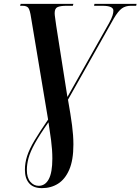

<svg xmlns="http://www.w3.org/2000/svg" viewBox="-20 -734 727 994"><path d="M197 240Q153 240 131 215Q109 190 109 145Q109 109 120.5 73.5Q132 38 158.5 -6.5Q185 -51 229 -115L141 -642Q135 -683 126.5 -693.5Q118 -704 97 -704H84L87 -714H360L357 -704H324Q294 -704 278.5 -697.5Q263 -691 263 -666Q263 -657 265.5 -641Q268 -625 271 -601L329 -232L545 -615Q558 -639 562.5 -653.5Q567 -668 567 -679Q567 -704 510 -704H467L469 -714H687L685 -704H657Q630 -704 611 -690.5Q592 -677 569 -638L332 -218Q346 -139 353 -85.5Q360 -32 360 14Q360 95 338.5 144.5Q317 194 280.5 217Q244 240 197 240ZM180 228Q214 228 232.5 193.5Q251 159 251 87Q251 42 244.5 -7.5Q238 -57 231 -101Q185 -36 160.5 8.5Q136 53 127.5 85Q119 117 119 146Q119 186 137 207Q155 228 180 228Z"/></svg>

Font: Noto Serif Display Condensed SemiBold
Style: Italic
Weight: 600
Width: 3
Italic angle: -12°
Designer: Monotype Design Team
Foundry: Monotype Imaging Inc.
Version: Version 2.009